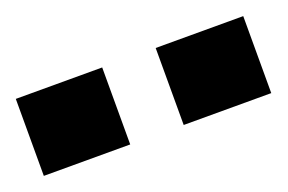

<svg xmlns="http://www.w3.org/2000/svg" viewBox="-36 -812 460 307"><g transform="rotate(-20 193.5 -658.5)"><path d="M0 -593V-724H147V-593ZM238 -593V-724H387V-593Z"/></g></svg>

Font: Archivo SemiExpanded ExtraBold
Style: Regular
Weight: 800
Width: 6
Designer: Hector Gatti
Foundry: Omnibus-Type
Version: Version 2.001; ttfautohint (v1.8.3)